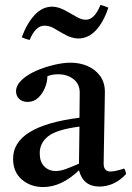

<svg xmlns="http://www.w3.org/2000/svg" viewBox="-20 -746 533 778"><path d="M383 10Q317 10 300 -56Q229 12 155 12Q104 12 68.5 -18.5Q33 -49 33 -103Q33 -235 302 -269Q302 -293 302.5 -318Q303 -343 303 -371Q303 -406 277.5 -425.5Q252 -445 216 -445Q190 -445 172 -437Q172 -414 162 -390Q152 -366 134.5 -349.5Q117 -333 92 -333Q70 -333 57.5 -345.5Q45 -358 45 -376Q45 -400 67.5 -421.5Q90 -443 125 -458.5Q160 -474 198 -483Q236 -492 266 -492Q303 -492 334.5 -478.5Q366 -465 385.5 -438.5Q405 -412 405 -373Q405 -349 404 -310.5Q403 -272 402.5 -228.5Q402 -185 401 -146Q400 -107 400 -83Q400 -51 428 -51Q446 -51 483 -63Q487 -58 488.5 -52Q490 -46 491 -41Q466 -14 438.5 -2Q411 10 383 10ZM300 -83 302 -233Q210 -221 175.5 -194Q141 -167 141 -125Q141 -90 159.5 -71.5Q178 -53 206 -53Q224 -53 246.5 -61Q269 -69 300 -83ZM387 -726Q396 -724 404 -721Q412 -718 419 -715Q399 -655 368 -622.5Q337 -590 297 -590Q284 -590 268 -595Q252 -600 232 -612Q214 -623 196.5 -632.5Q179 -642 160 -642Q124 -642 100 -584Q86 -587 68 -595Q90 -653 121 -686Q152 -719 192 -719Q205 -719 220.5 -714Q236 -709 256 -697Q274 -687 292.5 -676.5Q311 -666 328 -666Q363 -666 387 -726Z"/></svg>

Font: Tiro Devanagari Sanskrit
Style: Regular
Weight: 400
Designer: Devanagari: John Hudson & Fiona Ross. Latin: John Hudson.
Foundry: Tiro Typeworks Ltd.
Version: Version 1.52